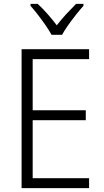

<svg xmlns="http://www.w3.org/2000/svg" viewBox="-20 -967 534 987"><path d="M438 0H91V-714H438V-663H148V-400H421V-349H148V-51H438ZM245 -788Q233 -810 214 -837.5Q195 -865 174.5 -891.5Q154 -918 137 -937V-947H174Q198 -925 224 -895.5Q250 -866 272 -837Q295 -867 320 -894Q345 -921 371 -947H409V-937Q391 -917 370 -890.5Q349 -864 330 -837Q311 -810 299 -788Z"/></svg>

Font: Noto Sans Sinhala SemiCondensed Light
Style: Regular
Weight: 300
Width: 4
Designer: Jelle Bosma - Monotype Design Team
Foundry: Monotype Imaging Inc.
Version: Version 2.006; ttfautohint (v1.8.4.7-5d5b)